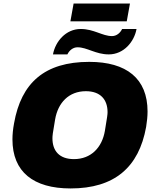

<svg xmlns="http://www.w3.org/2000/svg" viewBox="-20 -1048 873 1080"><path d="M376 -928H693L711 -1028H394ZM278 -742H359C370 -765 391 -782 416 -782C470 -782 518 -742 592 -742C676 -742 735 -813 748 -885H667C656 -862 635 -845 610 -845C556 -845 508 -885 434 -885C350 -885 291 -814 278 -742ZM377 12C623 12 761 -106 802 -334C807 -365 810 -394 810 -421C810 -606 692 -700 482 -700C231 -700 99 -582 59 -354C53 -322 50 -292 50 -264C50 -81 168 12 377 12ZM396 -153C314 -153 275 -199 275 -270C275 -283 276 -297 290 -376C306 -470 367 -535 463 -535C545 -535 585 -488 585 -417C585 -404 583 -390 570 -312C554 -218 492 -153 396 -153Z"/></svg>

Font: Archivo Black
Style: Italic
Weight: 900
Italic angle: -10°
Designer: Hector Gatti
Foundry: Omnibus-Type
Version: Version 2.001